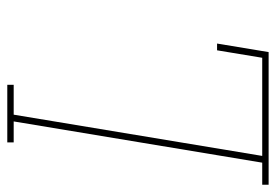

<svg xmlns="http://www.w3.org/2000/svg" viewBox="-138 -638 775 540"><g transform="rotate(-90 250.0 -367.5)"><path d="M1 0V-18H63L179 -717H120V-735H282V-717H198L82 -18H358L379 -145H398L374 0Z"/></g></svg>

Font: Iosevka Slab Thin
Style: Italic
Weight: 100
Italic angle: -9°
Monospace: yes
Designer: Belleve Invis
Foundry: Belleve Invis
Version: Version 11.1.1; ttfautohint (v1.8.3)